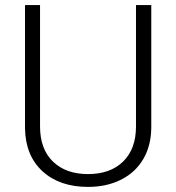

<svg xmlns="http://www.w3.org/2000/svg" viewBox="-20 -731 697 761"><path d="M579.6 -710.9V-225.6Q579.1 -153.8 547.9 -100.6Q516.6 -47.4 459.7 -18.8Q402.8 9.8 329.1 9.8Q216.8 9.8 149.2 -51.5Q81.5 -112.8 79.1 -221.2V-710.9H138.7V-230Q138.7 -140.1 189.9 -90.6Q241.2 -41 329.1 -41Q417 -41 468 -90.8Q519 -140.6 519 -229.5V-710.9Z"/></svg>

Font: RobotoDraft Light
Style: Regular
Weight: 300
Version: Version 2.001151; 2014